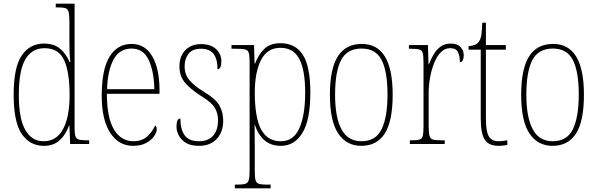

<svg xmlns="http://www.w3.org/2000/svg" viewBox="-20 -780 3236 1040"><path d="M218 10Q142 10 98 -54Q54 -118 54 -267Q54 -416 98 -480Q142 -544 218 -544Q272 -544 305 -516.5Q338 -489 357 -444H361Q358 -468 357 -493.5Q356 -519 356 -544V-658Q356 -697 352 -714Q348 -731 335 -735.5Q322 -740 293 -740H282V-760H384V-88Q384 -57 388.5 -42.5Q393 -28 407.5 -24Q422 -20 452 -20H463V0H360L356 -100H354Q336 -50 303 -20Q270 10 218 10ZM217 -15Q286 -15 321.5 -80.5Q357 -146 357 -265Q357 -389 327.5 -454Q298 -519 221 -519Q153 -519 117.5 -459Q82 -399 82 -265Q82 -135 118 -74.5Q154 -14 217 -15Z M701 10Q623 10 577 -60.5Q531 -131 531 -262Q531 -403 573 -472.5Q615 -542 693 -542Q766 -542 805 -474.5Q844 -407 844 -291V-272H559Q559 -142 597.5 -78.5Q636 -15 702 -15Q749 -15 777.5 -41Q806 -67 820 -100Q829 -95 829 -79Q829 -63 814.5 -42Q800 -21 771.5 -5.5Q743 10 701 10ZM816 -297Q814 -395 785 -456Q756 -517 693 -517Q627 -517 595 -457.5Q563 -398 560 -297Z M1058 10Q1012 10 985.5 -7Q959 -24 947.5 -48Q936 -72 936 -94Q936 -138 957 -138Q957 -80 980 -47.5Q1003 -15 1058 -15Q1108 -15 1134.5 -45Q1161 -75 1161 -130Q1161 -164 1145 -193.5Q1129 -223 1074 -257Q1028 -287 1001.5 -311.5Q975 -336 963.5 -361.5Q952 -387 952 -421Q952 -475 983.5 -508Q1015 -541 1069 -541Q1122 -541 1150.5 -514Q1179 -487 1179 -449Q1179 -405 1158 -405Q1158 -463 1135.5 -489.5Q1113 -516 1068 -516Q1022 -516 1001 -488.5Q980 -461 980 -420Q980 -377 1006 -346Q1032 -315 1084 -283Q1148 -245 1168.5 -208.5Q1189 -172 1189 -127Q1189 -64 1153.5 -27Q1118 10 1058 10Z M1252 240V220H1265Q1295 220 1309 215.5Q1323 211 1327.5 195Q1332 179 1332 143V-441Q1332 -476 1328 -492Q1324 -508 1308.5 -512Q1293 -516 1258 -516H1234V-536H1356L1359 -436H1362Q1379 -483 1411 -514.5Q1443 -546 1499 -546Q1580 -546 1620.5 -483Q1661 -420 1661 -279Q1661 -130 1618 -60Q1575 10 1502 10Q1446 10 1411.5 -21Q1377 -52 1360 -105H1359Q1359 -88 1359.5 -58Q1360 -28 1360 14V143Q1360 179 1364 195Q1368 211 1382 215.5Q1396 220 1426 220H1446V240ZM1502 -15Q1570 -15 1601.5 -85.5Q1633 -156 1633 -278Q1633 -401 1601 -461Q1569 -521 1499 -521Q1428 -521 1394 -455Q1360 -389 1360 -277Q1360 -198 1373 -139Q1386 -80 1417.5 -47.5Q1449 -15 1502 -15Z M1937 10Q1857 10 1812 -57Q1767 -124 1767 -267Q1767 -406 1809.5 -474Q1852 -542 1940 -542Q2107 -542 2107 -267Q2107 -123 2064 -56.5Q2021 10 1937 10ZM1938 -15Q2016 -15 2047.5 -81Q2079 -147 2079 -267Q2079 -393 2047 -455Q2015 -517 1939 -517Q1860 -517 1827.5 -454.5Q1795 -392 1795 -267Q1795 -145 1829.5 -80Q1864 -15 1938 -15Z M2200 0V-20H2207Q2238 -20 2252 -24Q2266 -28 2270 -44.5Q2274 -61 2274 -97V-441Q2274 -476 2270 -492Q2266 -508 2250.5 -512Q2235 -516 2202 -516H2195V-536H2298L2301 -432H2303Q2313 -457 2327.5 -483Q2342 -509 2365 -526.5Q2388 -544 2422 -544Q2457 -544 2474.5 -525.5Q2492 -507 2492 -481Q2492 -465 2487 -454Q2482 -443 2471 -443Q2471 -475 2461 -497Q2451 -519 2418 -519Q2390 -519 2368.5 -497.5Q2347 -476 2332.5 -440.5Q2318 -405 2310 -362Q2302 -319 2302 -277V-97Q2302 -61 2306.5 -44.5Q2311 -28 2325.5 -24Q2340 -20 2371 -20H2389V0Z M2682 10Q2628 10 2606 -23Q2584 -56 2584 -141V-511H2518V-530Q2556 -532 2572 -552Q2584 -567 2587.5 -592.5Q2591 -618 2592 -657H2612V-536H2720V-511H2612V-138Q2612 -66 2628.5 -40.5Q2645 -15 2680 -15Q2693 -15 2703.5 -16.5Q2714 -18 2728 -20V5Q2703 10 2682 10Z M2973 10Q2893 10 2848 -57Q2803 -124 2803 -267Q2803 -406 2845.5 -474Q2888 -542 2976 -542Q3143 -542 3143 -267Q3143 -123 3100 -56.5Q3057 10 2973 10ZM2974 -15Q3052 -15 3083.5 -81Q3115 -147 3115 -267Q3115 -393 3083 -455Q3051 -517 2975 -517Q2896 -517 2863.5 -454.5Q2831 -392 2831 -267Q2831 -145 2865.5 -80Q2900 -15 2974 -15Z"/></svg>

Font: Noto Serif Ethiopic Condensed Thin
Style: Regular
Weight: 100
Width: 3
Designer: Monotype Design Team
Foundry: Monotype Imaging Inc.
Version: Version 2.102; ttfautohint (v1.8.4.7-5d5b)